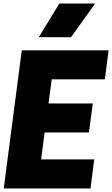

<svg xmlns="http://www.w3.org/2000/svg" viewBox="-20 -1064 633 1084"><path d="M381 -854H199L315 -1044H517ZM491 0H1L103 -780H593L572 -616H272L254 -480H504L482 -316H232L212 -164H512Z"/></svg>

Font: Tanohe Sans ExtraBold
Style: Italic
Weight: 800
Designer: Village Type and Design LLC & Cristiano Sobral
Foundry: Cooper Hewitt Smithsonian Design Museum
Version: Version 1.00;September 29, 2021;FontCreator 13.0.0.2655 64-b